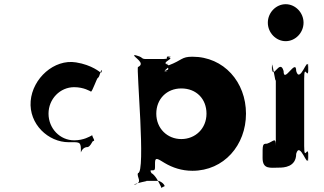

<svg xmlns="http://www.w3.org/2000/svg" viewBox="-20 -798 1542 914"><path d="M333 -383C379 -383 409 -364 413 -362C419 -360 442 -429 446 -427C456 -434 457 -461 464 -465V-466C466 -457 462 -449 458 -453C458 -453 418 -489 342 -501C238 -518 135 -425 126 -317C117 -207 210 -121 307 -121C355 -121 365 -125 365 -87C365 -49 361 -98 398 -98C410 -102 416 -118 421 -125C432 -129 429 -130 422 -145C416 -157 423 -156 413 -151C408 -149 379 -130 333 -130C266 -130 211 -186 211 -257C211 -327 266 -383 333 -383Z M1151 -257C1151 -407 1046 -528 896 -528C843 -528 849 -512 783 -487C765 -479 802 -468 761 -460C752 -460 802 -458 764 -458C758 -466 807 -483 769 -494C760 -494 807 -495 769 -495C759 -505 813 -521 781 -526C772 -526 816 -529 778 -529C764 -524 795 -517 747 -517H675C648 -517 666 -527 619 -536C610 -536 656 -535 618 -535C618 -525 675 -497 637 -479C628 -479 675 26 637 26C628 44 664 71 618 81C609 81 657 82 619 82C620 73 695 63 675 63H733C742 63 761 76 764 88C744 97 747 99 747 92C738 75 727 47 706 29C684 29 684 -141 684 -47C684 35 682 21 699 13C720 13 718 14 718 -24C718 -54 735 -39 764 -22C801 0 845 15 896 15C1046 15 1151 -107 1151 -257ZM963 -257C963 -186 910 -136 843 -136C777 -136 724 -186 724 -257C724 -327 774 -377 843 -377C915 -377 963 -327 963 -257Z M1308 0C1330 0 1390 -2 1390 -66C1408 -130 1446 10 1446 -46C1446 -110 1448 16 1448 -48C1448 -123 1428 -21 1428 -103V-423C1428 -505 1448 -403 1448 -478C1448 -542 1446 -416 1446 -480C1446 -536 1408 -396 1390 -460C1390 -524 1330 -396 1330 -460C1312 -524 1275 -406 1275 -480C1275 -544 1274 -414 1274 -478C1274 -533 1293 -377 1293 -423V-103C1293 -149 1282 -124 1251 -114C1229 -114 1230 -110 1230 -46C1230 10 1268 0 1308 0ZM1255 -690C1255 -642 1294 -602 1340 -602C1386 -602 1425 -642 1425 -690C1425 -738 1386 -778 1340 -778C1294 -778 1255 -738 1255 -690Z"/></svg>

Font: Hussar Przerywany
Style: Regular
Weight: 400
Foundry: Cannot Into Space Fonts
Version: Version 0.982